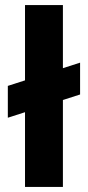

<svg xmlns="http://www.w3.org/2000/svg" viewBox="-20 -740 348 760"><path d="M11 -274V-400L297 -492V-366ZM79 0V-720H229V0Z"/></svg>

Font: DM Sans 18pt Black
Style: Regular
Weight: 900
Designer: Colophon Foundry, Jonny Pinhorn
Foundry: Colophon Foundry
Version: Version 4.004;gftools[0.9.30]